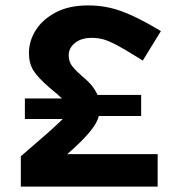

<svg xmlns="http://www.w3.org/2000/svg" viewBox="-20 -690 654 710"><path d="M57 0V-98L117 -120H563V0ZM72 -250V-326H269V-339H502V-261H270V-250ZM349 -296Q349 -279 345.5 -262Q342 -245 327.5 -223Q313 -201 281.5 -169Q250 -137 193 -90H57V-112Q120 -166 155.5 -197.5Q191 -229 207.5 -245.5Q224 -262 228 -270.5Q232 -279 232 -286Q232 -294 228 -302.5Q224 -311 209.5 -325.5Q195 -340 164 -365Q120 -403 103.5 -429.5Q87 -456 87 -494Q87 -538 112 -578Q137 -618 186 -644Q235 -670 306 -670Q349 -670 387.5 -661Q426 -652 470.5 -631.5Q515 -611 575 -575L508 -466Q454 -500 421.5 -518Q389 -536 367 -543Q345 -550 320 -550Q280 -550 257 -531Q234 -512 234 -486Q234 -468 242 -453Q250 -438 284 -408Q312 -385 325.5 -365.5Q339 -346 344 -329.5Q349 -313 349 -296Z"/></svg>

Font: Intel One Mono Light
Style: Regular
Weight: 300
Monospace: yes
Designer: Fred Shallcrass
Foundry: Frere-Jones Type LLC
Version: Version 1.004